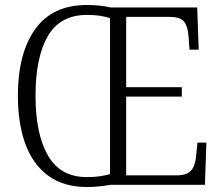

<svg xmlns="http://www.w3.org/2000/svg" viewBox="-20 -744 894 773"><path d="M330 9Q237 9 175 -36Q113 -81 82.5 -163.5Q52 -246 52 -359Q52 -529 121.5 -626.5Q191 -724 331 -724Q354 -724 379.5 -721.5Q405 -719 425 -714H774L780 -544H743L739 -598Q736 -638 721 -657Q706 -676 663 -676H488V-393H712V-355H488V-38H689Q731 -38 748 -56Q765 -74 769 -111L775 -170H811L805 0H425Q404 4 378.5 6.5Q353 9 330 9ZM330 -31Q361 -31 383 -34.5Q405 -38 423 -43V-671Q384 -684 331 -684Q222 -684 172.5 -598.5Q123 -513 123 -358Q123 -205 173 -118Q223 -31 330 -31Z"/></svg>

Font: Noto Serif Armenian SemiCondensed Light
Style: Regular
Weight: 300
Width: 4
Designer: Monotype Design Team
Foundry: Monotype Imaging Inc.
Version: Version 2.008; ttfautohint (v1.8.4.7-5d5b)